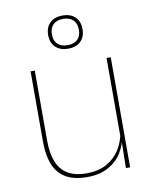

<svg xmlns="http://www.w3.org/2000/svg" viewBox="-81 -762 670 834"><g transform="rotate(-10 254.0 -345.0)"><path d="M92 -485.5V-175.5Q92 -123 106.2 -85.2Q120.5 -47.5 152.5 -27.2Q184.5 -7 238 -7Q288 -7 324.5 -26.8Q361 -46.5 383.2 -81.2Q405.5 -116 412 -160.5L421 -141.5H415.5Q411 -101 389.2 -66.5Q367.5 -32 329.2 -11.2Q291 9.5 237 9.5Q177 9.5 141 -12.8Q105 -35 89.2 -76.2Q73.5 -117.5 73.5 -174.5V-485.5ZM427 -485.5V0H408.5L410.5 -127H408.5V-485.5ZM176 -626.5V-627.5Q176 -661.5 196.5 -681Q217 -700.5 252 -700.5Q287 -700.5 307.2 -681Q327.5 -661.5 327.5 -627.5V-626.5Q327.5 -593 307.2 -573.5Q287 -554 252 -554Q217 -554 196.5 -573.5Q176 -593 176 -626.5ZM192.5 -626.5Q192.5 -599.5 208 -584.5Q223.5 -569.5 252 -569.5Q280.5 -569.5 296 -584.5Q311.5 -599.5 311.5 -626.5V-627.5Q311.5 -655 296 -670.2Q280.5 -685.5 252 -685.5Q223.5 -685.5 208 -670.2Q192.5 -655 192.5 -627.5Z"/></g></svg>

Font: Anek Latin Thin
Style: Regular
Weight: 250
Designer: Yesha Goshar
Foundry: Ek Type
Version: Version 1.003